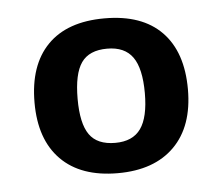

<svg xmlns="http://www.w3.org/2000/svg" viewBox="-35 -700 468 404"><g transform="rotate(-5 199.0 -498.5)"><path d="M37 -498Q37 -577 78.5 -619.5Q120 -662 199 -662Q278 -662 319.5 -619.5Q361 -577 361 -498Q361 -420 318.5 -377.5Q276 -335 199 -335Q121 -335 79 -377.5Q37 -420 37 -498ZM270 -498Q270 -550 253 -574Q236 -598 199 -598Q161 -598 144.5 -574.5Q128 -551 128 -498Q128 -446 144.5 -422.5Q161 -399 199 -399Q236 -399 253 -423Q270 -447 270 -498Z"/></g></svg>

Font: Pridi Medium
Style: Regular
Weight: 500
Designer: Katatrad Team
Foundry: CadsonDemak
Version: Version 1.001